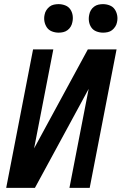

<svg xmlns="http://www.w3.org/2000/svg" viewBox="-20 -909 590 929"><path d="M149 0H10L140 -670H238L145 -191L405 -670H544L414 0H316L409 -479ZM479 -751Q462 -751 446.5 -757Q431 -763 422 -776Q413 -789 410.5 -805.5Q408 -822 412 -839Q414 -850 420 -860Q426 -870 435.5 -877Q445 -884 456 -886.5Q467 -889 478 -889Q495 -889 510.5 -883Q526 -877 535 -864Q544 -851 547 -834.5Q550 -818 546 -801Q544 -790 537.5 -780Q531 -770 522 -763Q513 -756 501.5 -753.5Q490 -751 479 -751ZM264 -751Q247 -751 231.5 -757Q216 -763 207 -776Q198 -789 195 -805.5Q192 -822 196 -839Q198 -850 204.5 -860Q211 -870 220 -877Q229 -884 240.5 -886.5Q252 -889 263 -889Q280 -889 295.5 -883Q311 -877 320 -864Q329 -851 331.5 -834.5Q334 -818 330 -801Q328 -790 322 -780Q316 -770 306.5 -763Q297 -756 286 -753.5Q275 -751 264 -751Z"/></svg>

Font: Lode Dark
Style: Bold Italic
Weight: 700
Italic angle: -11°
Monospace: yes
Designer: Belleve Invis
Foundry: Belleve Invis
Version: Version 29.2.0; ttfautohint (v1.8.3)